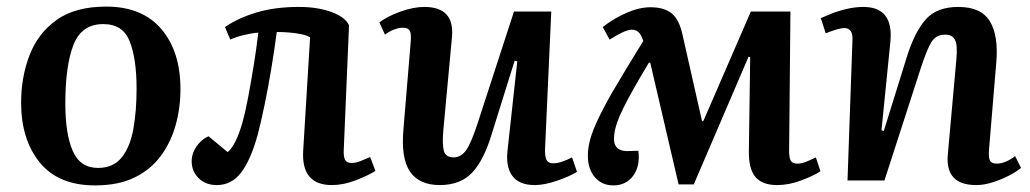

<svg xmlns="http://www.w3.org/2000/svg" viewBox="-20 -547 3123 582"><path d="M268 15Q157 15 100.5 -54.5Q44 -124 44 -236Q44 -313 69.5 -379.5Q95 -446 151.5 -486.5Q208 -527 302 -527Q411 -527 469 -459Q527 -391 527 -277Q527 -220 512.5 -168Q498 -116 467.5 -74.5Q437 -33 388 -9Q339 15 268 15ZM277 -38Q324 -38 349.5 -70.5Q375 -103 384.5 -157.5Q394 -212 394 -278Q394 -368 373.5 -421Q353 -474 293 -474Q227 -474 202.5 -410.5Q178 -347 178 -233Q178 -141 200.5 -89.5Q223 -38 277 -38Z M662 -465Q701 -492 757 -509Q813 -526 886 -526Q943 -526 985 -510.5Q1027 -495 1038 -470L1022 -93Q1021 -72 1026 -62.5Q1031 -53 1046 -53Q1058 -53 1071 -58Q1084 -63 1102 -71L1118 -29Q1096 -15 1058.5 -0.5Q1021 14 986 14Q893 14 899 -90L920 -434Q907 -442 878 -446Q849 -450 819 -450Q812 -397 802.5 -339.5Q793 -282 782 -229Q771 -176 761 -138Q740 -62 711 -24Q682 14 637 14Q603 14 582 -7Q561 -28 561 -58Q561 -82 575.5 -103Q590 -124 612 -134L670 -86Q695 -106 715 -176Q723 -204 731.5 -248.5Q740 -293 748.5 -345Q757 -397 763 -448Q745 -447 720 -441Q695 -435 678 -427Z M1130 -479Q1153 -497 1193 -511.5Q1233 -526 1266 -526Q1359 -526 1350 -434L1324 -154Q1320 -109 1325.5 -89.5Q1331 -70 1355 -70Q1378 -70 1393.5 -92.5Q1409 -115 1428 -174L1538 -512H1651L1632 -92Q1632 -71 1637 -61.5Q1642 -52 1657 -52Q1669 -52 1684 -57Q1699 -62 1714 -70L1729 -26Q1706 -12 1668 1Q1630 14 1601 14Q1553 14 1532.5 -14.5Q1512 -43 1519 -96L1548 -361L1540 -363L1470 -139Q1446 -60 1410.5 -23Q1375 14 1313 14Q1251 14 1223 -26.5Q1195 -67 1203 -156L1225 -421Q1227 -445 1222 -454Q1217 -463 1202 -463Q1189 -463 1174.5 -457.5Q1160 -452 1147 -442Z M2083 12H2037L1951 -357H1947Q1895 -271 1870 -220.5Q1845 -170 1842 -139Q1835 -90 1880 -89L1915 -90Q1921 -44 1899.5 -14.5Q1878 15 1839 15Q1805 15 1783.5 -9.5Q1762 -34 1762 -75Q1762 -112 1779.5 -155.5Q1797 -199 1834 -264Q1857 -303 1880.5 -342Q1904 -381 1930 -423Q1923 -443 1915 -450Q1907 -457 1895 -457Q1875 -457 1828 -427L1807 -465Q1840 -491 1879 -508Q1918 -525 1952 -525Q1993 -525 2016 -506.5Q2039 -488 2049 -441L2108 -180H2112L2256 -512H2376L2372 -89Q2372 -69 2377 -60Q2382 -51 2397 -51Q2409 -51 2422 -56Q2435 -61 2453 -70L2467 -28Q2446 -14 2408.5 0Q2371 14 2336 14Q2290 14 2269.5 -11Q2249 -36 2250 -90L2254 -374L2249 -375Z M3075 -38Q3062 -27 3039 -15Q3016 -3 2989.5 5.5Q2963 14 2939 14Q2845 14 2853 -78L2879 -367Q2883 -410 2875 -426Q2867 -442 2845 -442Q2817 -442 2803 -419Q2789 -396 2770 -337L2661 0H2549L2564 -425Q2566 -462 2539 -462Q2523 -462 2483 -446L2468 -492Q2479 -497 2500 -505.5Q2521 -514 2547 -520Q2573 -526 2597 -526Q2689 -526 2679 -421L2652 -152L2659 -150L2729 -375Q2753 -451 2786.5 -488.5Q2820 -526 2885 -526Q2954 -526 2980.5 -482.5Q3007 -439 3000 -358L2978 -94Q2976 -71 2980.5 -61Q2985 -51 3002 -51Q3015 -51 3030 -57.5Q3045 -64 3057 -74Z"/></svg>

Font: Literata 36pt SemiBold
Style: Italic
Weight: 600
Italic angle: -2°
Designer: Latin by Veronika Burian and Jose Scaglione. Greek by Irene Vlachou. Cyrillic by Vera Evstafieva
Foundry: TypeTogether
Version: Version 3.002